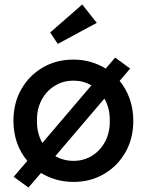

<svg xmlns="http://www.w3.org/2000/svg" viewBox="-20 -802 655 857"><path d="M107 35 41 -13 102 -84Q72 -119 56 -164.5Q40 -210 40 -263Q40 -342 75 -403.5Q110 -465 170.5 -500.5Q231 -536 308 -536Q348 -536 384.5 -525.5Q421 -515 452 -496L494 -545L561 -496L514 -441Q543 -406 559 -360.5Q575 -315 575 -263Q575 -184 540 -122.5Q505 -61 444.5 -25.5Q384 10 308 10Q267 10 230.5 -0.5Q194 -11 163 -30ZM145 -263Q144 -208 169 -164L388 -421Q352 -442 308 -442Q261 -442 223.5 -418.5Q186 -395 165 -354.5Q144 -314 145 -263ZM308 -84Q355 -84 392 -107.5Q429 -131 450 -171.5Q471 -212 470 -263Q471 -318 446 -362L227 -105Q264 -84 308 -84ZM238 -606 204 -657 347 -782 412 -700Z"/></svg>

Font: Lexend
Style: Regular
Weight: 400
Designer: Bonnie Shaver-Troup, Thomas Jockin
Foundry: Lexend
Version: Version 1.007; ttfautohint (v1.8.3)